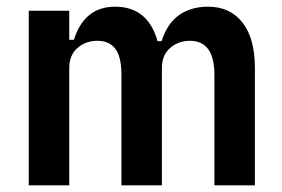

<svg xmlns="http://www.w3.org/2000/svg" viewBox="-20 -554 842 574"><path d="M66 0V-522H187V-435H201Q232 -534 324 -534Q422 -534 451 -431H463Q480 -484 515.5 -509Q551 -534 602 -534Q668 -534 705 -486.5Q742 -439 742 -351V0H621V-330Q621 -432 548 -432Q513 -432 488.5 -410.5Q464 -389 464 -350V0H343V-330Q343 -384 325 -408Q307 -432 271 -432Q236 -432 211.5 -410.5Q187 -389 187 -350V0Z"/></svg>

Font: IBM Plex Sans Condensed SemiBold
Style: Regular
Weight: 600
Width: 3
Designer: Mike Abbink, Paul van der Laan, Pieter van Rosmalen
Foundry: Bold Monday
Version: Version 1.3